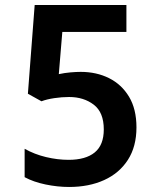

<svg xmlns="http://www.w3.org/2000/svg" viewBox="-20 -734 640 764"><path d="M255 10Q209 10 161 0Q113 -10 78 -29V-142Q117 -120 163 -109Q209 -98 253 -98Q321 -98 357 -127.5Q393 -157 393 -219Q393 -287 353 -317.5Q313 -348 255 -348Q226 -348 196 -343.5Q166 -339 145 -331L91 -361L118 -714H483V-607H228L214 -439Q237 -444 260.5 -446Q284 -448 301 -448Q364 -448 414 -423Q464 -398 493.5 -349Q523 -300 523 -227Q523 -151 489 -98Q455 -45 394.5 -17.5Q334 10 255 10Z"/></svg>

Font: Noto Sans Mono SemiBold
Style: Regular
Weight: 600
Designer: Monotype Design Team
Foundry: Monotype Imaging Inc.
Version: Version 2.014; ttfautohint (v1.8.4.7-5d5b)